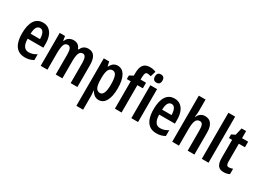

<svg xmlns="http://www.w3.org/2000/svg" viewBox="-35 -1633 3704 2742"><g transform="rotate(30 1817.0 -262.5)"><path d="M225 -552Q284 -552 324 -521Q364 -490 384.5 -435.5Q405 -381 405 -310V-243H146Q148 -81 253 -81Q286 -81 317 -90.5Q348 -100 382 -122V-26Q351 -8 316.5 1Q282 10 244 10Q170 10 124.5 -25Q79 -60 58.5 -122.5Q38 -185 38 -268Q38 -406 85.5 -479Q133 -552 225 -552ZM225 -464Q190 -464 169.5 -431.5Q149 -399 147 -325H302Q302 -386 283 -425Q264 -464 225 -464Z M972 -553Q1106 -553 1106 -360V0H995V-331Q995 -454 937 -454Q894 -454 876.5 -412Q859 -370 859 -285V0H749V-333Q749 -454 690 -454Q643 -454 627.5 -405.5Q612 -357 612 -269V0H501V-543H589L600 -472H608Q625 -515 657.5 -534Q690 -553 728 -553Q774 -553 802.5 -531Q831 -509 842 -473H854Q872 -515 901.5 -534Q931 -553 972 -553Z M1456 -553Q1531 -553 1573.5 -480.5Q1616 -408 1616 -271Q1616 -139 1575 -64.5Q1534 10 1460 10Q1381 10 1339 -72H1333Q1339 -17 1339 6V240H1228V-543H1317L1333 -471H1339Q1363 -517 1391.5 -535Q1420 -553 1456 -553ZM1425 -459Q1381 -459 1360 -418Q1339 -377 1339 -286V-262Q1339 -170 1360 -128Q1381 -86 1426 -86Q1504 -86 1504 -270Q1504 -365 1485.5 -412Q1467 -459 1425 -459Z M1925 -451H1835V0H1725V-451H1661V-510L1723 -544V-581Q1723 -679 1758 -722Q1793 -765 1864 -765Q1893 -765 1917.5 -760Q1942 -755 1963 -745L1936 -656Q1921 -661 1907.5 -664Q1894 -667 1879 -667Q1854 -667 1845 -646.5Q1836 -626 1835 -580V-543H1925Z M2052 -753Q2113 -753 2113 -685Q2113 -618 2052 -618Q1990 -618 1990 -685Q1990 -753 2052 -753ZM2107 -543V0H1996V-543Z M2394 -552Q2453 -552 2493 -521Q2533 -490 2553.5 -435.5Q2574 -381 2574 -310V-243H2315Q2317 -81 2422 -81Q2455 -81 2486 -90.5Q2517 -100 2551 -122V-26Q2520 -8 2485.5 1Q2451 10 2413 10Q2339 10 2293.5 -25Q2248 -60 2227.5 -122.5Q2207 -185 2207 -268Q2207 -406 2254.5 -479Q2302 -552 2394 -552ZM2394 -464Q2359 -464 2338.5 -431.5Q2318 -399 2316 -325H2471Q2471 -386 2452 -425Q2433 -464 2394 -464Z M2781 -573Q2781 -549 2778.5 -521.5Q2776 -494 2772 -473H2779Q2795 -511 2825.5 -532Q2856 -553 2896 -553Q2967 -553 3001.5 -503.5Q3036 -454 3036 -363V0H2925V-333Q2925 -396 2911.5 -425Q2898 -454 2866 -454Q2819 -454 2800 -409.5Q2781 -365 2781 -270V0H2670V-760H2781Z M3269 0H3158V-760H3269Z M3554 -87Q3568 -87 3583 -91Q3598 -95 3616 -101V-12Q3574 10 3519 10Q3455 10 3426 -30Q3397 -70 3397 -151V-451H3345V-511L3405 -540L3433 -660H3508V-543H3609V-451H3508V-153Q3508 -120 3518 -103.5Q3528 -87 3554 -87Z"/></g></svg>

Font: Noto Sans Sinhala ExtraCondensed SemiBold
Style: Regular
Weight: 600
Width: 2
Designer: Jelle Bosma - Monotype Design Team
Foundry: Monotype Imaging Inc.
Version: Version 2.006; ttfautohint (v1.8.4.7-5d5b)